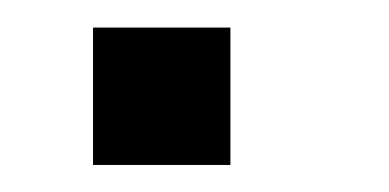

<svg xmlns="http://www.w3.org/2000/svg" viewBox="-20 -122 288 142"><path d="M48.8 0V-101.6H150.4V0Z"/></svg>

Font: Happy Times at the IKOB
Style: Regular
Weight: 400
Designer: Lucas Le Bihan
Foundry: Lucas Le Bihan
Version: Version 1.000;PS 1.0;hotconv 1.0.88;makeotf.lib2.5.647800